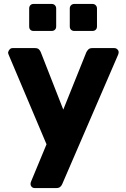

<svg xmlns="http://www.w3.org/2000/svg" viewBox="-20 -764 637 974"><path d="M156 190Q147 190 141 184Q135 178 135 169Q135 167 135.5 163.5Q136 160 138 156L216 -32L24 -486Q21 -493 21 -498Q23 -507 29 -513.5Q35 -520 44 -520H158Q171 -520 177.5 -513.5Q184 -507 187 -499L301 -208L418 -499Q422 -507 428.5 -513.5Q435 -520 448 -520H560Q569 -520 575.5 -513.5Q582 -507 582 -499Q582 -494 579 -486L296 169Q293 177 286 183.5Q279 190 266 190ZM357 -607Q347 -607 340.5 -613Q334 -619 334 -630V-721Q334 -731 340.5 -737.5Q347 -744 357 -744H449Q459 -744 465.5 -737.5Q472 -731 472 -721V-630Q472 -619 465.5 -613Q459 -607 449 -607ZM150 -607Q140 -607 134 -613Q128 -619 128 -630V-721Q128 -731 134 -737.5Q140 -744 150 -744H242Q252 -744 258.5 -737.5Q265 -731 265 -721V-630Q265 -619 258.5 -613Q252 -607 242 -607Z"/></svg>

Font: Rubik Light
Style: Bold
Weight: 700
Version: Version 2.104